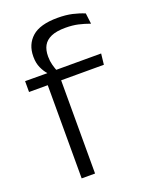

<svg xmlns="http://www.w3.org/2000/svg" viewBox="-130 -746 636 815"><g transform="rotate(-20 188.0 -338.0)"><path d="M232 -675.5Q269 -675.5 297.8 -669Q326.5 -662.5 351.5 -652L357.5 -603.5Q331.5 -613 306 -618.8Q280.5 -624.5 249 -624.5Q208.5 -624.5 184.2 -613.8Q160 -603 149.2 -583.5Q138.5 -564 138.5 -536V-533.5Q138.5 -514 143.2 -496.5Q148 -479 153.5 -465L111 -462.5V-470.5Q99 -483.5 89.2 -505Q79.5 -526.5 79.5 -554V-556.5Q79.5 -610.5 116 -643Q152.5 -675.5 232 -675.5ZM156 0H95.5V-449.5H156ZM349 -421H11V-470L119 -469.5L143 -470H354.5Z"/></g></svg>

Font: Anek Kannada Medium Light
Style: Regular
Weight: 300
Version: Version 1.003